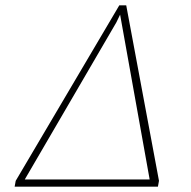

<svg xmlns="http://www.w3.org/2000/svg" viewBox="-20 -701 716 721"><path d="M35 0 39 -22 428 -681H454L577 -22L573 0ZM417 -617 73 -27H542L431 -646Z"/></svg>

Font: Source Serif 4 SmText ExtraLight
Style: Italic
Weight: 200
Italic angle: -12°
Designer: Frank Grießhammer
Foundry: Adobe
Version: Version 4.005;hotconv 1.1.0;makeotfexe 2.6.0